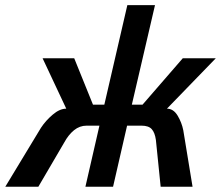

<svg xmlns="http://www.w3.org/2000/svg" viewBox="-67 -709 839 729"><path d="M88.4 -223.6Q106.4 -251 133.1 -273.7Q159.7 -296.4 184.6 -296.4L94.7 -487.8H214.8L286.1 -311.5H329.1L416.5 -689.5H521.5L433.6 -311.5H474.1L627 -487.8H752.4L566.9 -296.4Q591.3 -296.4 607.2 -270.3Q623 -244.1 628.9 -214.4L664.1 0H543L524.9 -177.7Q521 -205.6 509 -218.8Q497.1 -231.9 470.2 -231.9H415.5L362.3 0H257.3L310.5 -231.9H261.7Q235.4 -231.9 214.1 -214.6Q192.9 -197.3 177.2 -168.5L78.6 0H-46.9Z"/></svg>

Font: Acari Sans SemiBold
Style: Italic
Weight: 600
Italic angle: -13°
Designer: Alfredo Marco Pradil and Stefan Peev
Foundry: Hanken Design Co.
Version: Version 1.045;January 11, 2019;FontCreator 11.5.0.2425 64-bi